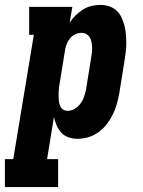

<svg xmlns="http://www.w3.org/2000/svg" viewBox="-65 -558 585 783"><path d="M-45 205V91H-11L73 -416H54V-530H230L219 -465Q229 -481 243 -495Q257 -509 273 -519Q289 -529 307.5 -533.5Q326 -538 344 -538Q362 -538 379.5 -532.5Q397 -527 410 -515Q423 -503 430.5 -487Q438 -471 442.5 -453.5Q447 -436 448.5 -417.5Q450 -399 450 -380.5Q450 -362 447.5 -343Q445 -324 442 -305L421 -175Q417 -154 411 -132.5Q405 -111 394.5 -90Q384 -69 369.5 -50.5Q355 -32 336 -18.5Q317 -5 295 1.5Q273 8 251 8Q232 8 214.5 2Q197 -4 185 -17Q173 -30 166 -46.5Q159 -63 155 -81L127 91H172V205ZM210 -106Q226 -106 240 -114.5Q254 -123 263.5 -136Q273 -149 278 -164Q283 -179 286 -194L307 -324Q309 -335 310 -345.5Q311 -356 310.5 -366.5Q310 -377 308 -387Q306 -397 301 -405.5Q296 -414 287 -419Q278 -424 267 -424Q254 -424 241.5 -418Q229 -412 220 -401Q211 -390 206.5 -377.5Q202 -365 200 -352L179 -222Q177 -213 176 -204.5Q175 -196 174.5 -187Q174 -178 174 -169.5Q174 -161 174.5 -152.5Q175 -144 177 -136Q179 -128 183 -121Q187 -114 194.5 -110Q202 -106 210 -106Z"/></svg>

Font: Iosevka Slab Heavy Oblique
Style: Regular
Weight: 900
Italic angle: -9°
Monospace: yes
Designer: Belleve Invis
Foundry: Belleve Invis
Version: Version 11.1.1; ttfautohint (v1.8.3)